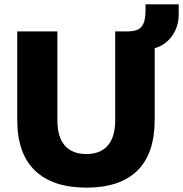

<svg xmlns="http://www.w3.org/2000/svg" viewBox="-20 -849 839 880"><path d="M376 11Q222 11 140.5 -67Q59 -145 59 -300V-705H243V-298Q243 -221 277 -182Q311 -143 376 -143Q440 -143 474 -182Q508 -221 508 -298V-705H689V-300Q689 -145 609.5 -67Q530 11 376 11ZM670 -624 563 -690V-705Q590 -705 608.5 -712Q627 -719 637 -740Q647 -761 647 -802V-829H799V-781Q799 -741 782.5 -707.5Q766 -674 737.5 -652Q709 -630 670 -624Z"/></svg>

Font: Nunito Sans 12pt Black
Style: Regular
Weight: 900
Designer: Vernon Adams
Foundry: Vernon Adams
Version: Version 3.101;gftools[0.9.27]